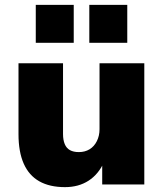

<svg xmlns="http://www.w3.org/2000/svg" viewBox="-20 -758 670 789"><path d="M247 11Q184 11 141.5 -13Q99 -37 77.5 -85.5Q56 -134 56 -207V-498H239V-207Q239 -183 246 -166Q253 -149 267.5 -141Q282 -133 304 -133Q329 -133 348 -144.5Q367 -156 378 -178Q389 -200 389 -227V-498H573V0H400V-93H408Q385 -42 344 -15.5Q303 11 247 11ZM347 -582V-738H503V-582ZM127 -582V-738H283V-582Z"/></svg>

Font: Nunito Sans 10pt Black
Style: Regular
Weight: 900
Designer: Vernon Adams
Foundry: Vernon Adams
Version: Version 3.101;gftools[0.9.27]